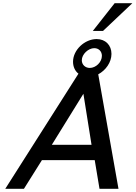

<svg xmlns="http://www.w3.org/2000/svg" viewBox="-20 -1184 850 1204"><path d="M810 -1164H699L562 -990H626ZM723 0 596 -718C643 -743 679 -793 679 -846C679 -901 641 -939 586 -939C511 -939 438 -871 438 -797C438 -766 450 -739 472 -722L13 0H130L243 -180H574L604 0ZM493 -806C493 -844 534 -882 571 -882C600 -882 619 -861 619 -834C619 -794 581 -758 543 -758C514 -758 493 -779 493 -806ZM554 -276H305L503 -596Z"/></svg>

Font: Perun Medium Italic
Style: Regular
Weight: 500
Italic angle: -12°
Foundry: Copyright (c) Stefan Peev, Context Ltd, 2016
Version: Version 1.026